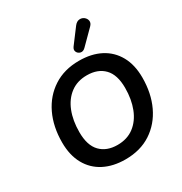

<svg xmlns="http://www.w3.org/2000/svg" viewBox="-215 -1111 1215 1280"><g transform="rotate(-30 392.5 -471.0)"><path d="M381 10Q287 10 217 -26Q147 -62 108.5 -131.5Q70 -201 70 -299Q70 -420 114.5 -513.5Q159 -607 242 -661Q325 -715 439 -715Q534 -715 603.5 -679Q673 -643 711.5 -574Q750 -505 750 -407Q750 -286 705.5 -192Q661 -98 578.5 -44Q496 10 381 10ZM383 -100Q458 -100 510 -139.5Q562 -179 589 -248Q616 -317 616 -405Q616 -506 568 -555.5Q520 -605 436 -605Q362 -605 310 -566Q258 -527 231 -458.5Q204 -390 204 -301Q204 -199 252 -149.5Q300 -100 383 -100ZM514 -771Q496 -753 477 -757.5Q458 -762 450 -779Q442 -796 456 -815L541 -928Q558 -950 578.5 -952Q599 -954 614.5 -942Q630 -930 633 -911.5Q636 -893 618 -875Z"/></g></svg>

Font: Nunito
Style: Bold Italic
Weight: 700
Italic angle: -9°
Designer: Vernon Adams
Foundry: Vernon Adams
Version: Version 3.601; ttfautohint (v1.8.2.53-6de2)